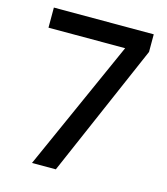

<svg xmlns="http://www.w3.org/2000/svg" viewBox="-109 -811 778 895"><g transform="rotate(15 280.0 -363.0)"><path d="M522 -641 244 0H129L410 -629H40V-726H522Z"/></g></svg>

Font: Fz Poppins Med
Style: Regular
Weight: 500
Designer: Ninad Kale (Devanagari), Jonny Pinhorn (Latin)
Foundry: Indian Type Foundry
Version: Vit hóa bi Vntype.Com & FontZin.Com